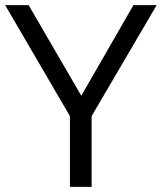

<svg xmlns="http://www.w3.org/2000/svg" viewBox="-24 -724 627 744"><path d="M247 0V-274L-4 -704H87L291 -353L493 -704H583L331 -274V0Z"/></svg>

Font: Prodigy Sans
Style: Regular
Weight: 400
Designer: Wei Huang
Foundry: Wei Huang
Version: Version 1.003; ttfautohint (v1.8.3)